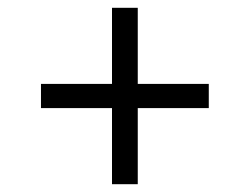

<svg xmlns="http://www.w3.org/2000/svg" viewBox="-20 -576 640 492"><path d="M267 -104V-299H85V-361H267V-556H333V-361H515V-299H333V-104Z"/></svg>

Font: SauceCodePro NFM
Style: Regular
Weight: 400
Monospace: yes
Designer: Paul D. Hunt, Teo Tuominen
Foundry: Adobe
Version: Version 2.042;hotconv 1.1.0;makeotfexe 2.6.0;Nerd Fonts 3.3.